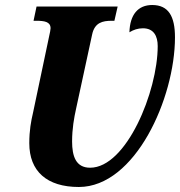

<svg xmlns="http://www.w3.org/2000/svg" viewBox="-20 -740 719 767"><path d="M295 7C520 7 679 -348 679 -591C679 -675 653 -720 588 -720C531 -720 499 -681 497 -611C513 -621 531 -627 551 -627C594 -627 610 -596 610 -556C610 -375 485 -70 340 -70C283 -70 268 -116 268 -175C268 -226 276 -270 284 -306L348 -602C358 -650 390 -657 426 -657H437L450 -714H126L114 -657H125C158 -657 182 -653 182 -627C182 -621 180 -612 175 -589L112 -290C104 -256 97 -219 97 -168C97 -56 167 7 295 7Z"/></svg>

Font: Noto Serif ExtraCondensed Black
Style: Italic
Weight: 900
Width: 2
Italic angle: -12°
Designer: Monotype Design Team
Foundry: Monotype Imaging Inc.
Version: Version 2.014